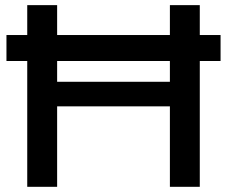

<svg xmlns="http://www.w3.org/2000/svg" viewBox="-20 -720 875 740"><path d="M4.9 -484.9V-585H85V-700.2H200.2V-585H634.8V-700.2H750V-585H830.1V-484.9H750V0H634.8V-310.1H200.2V0H85V-484.9ZM200.2 -404.8H634.8V-484.9H200.2Z"/></svg>

Font: Copperplate Sans CC Heavy
Style: Regular
Weight: 400
Designer: indestructible type*
Foundry: Cowboy Collective
Version: Version 1.000